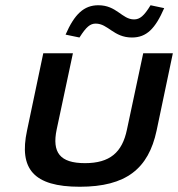

<svg xmlns="http://www.w3.org/2000/svg" viewBox="-20 -703 679 732"><path d="M83 -205C52 -60 107 9 284 9C461 9 546 -60 577 -205L639 -500H526L464 -209C446 -122 399 -81 304 -81C208 -81 178 -122 196 -209L258 -500H145ZM230 -571 283 -560C309 -601 324 -613 345 -613C392 -613 413 -560 483 -560C539 -560 572 -594 606 -672L554 -683C529 -642 513 -629 491 -629C445 -629 425 -683 355 -683C300 -683 264 -649 230 -571Z"/></svg>

Font: LT Wave Medium
Style: Italic
Weight: 500
Designer: Daniel Lyons
Version: Version 2.5 (Glyphs App)